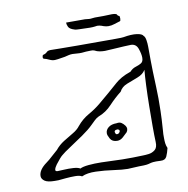

<svg xmlns="http://www.w3.org/2000/svg" viewBox="-66 -603 656 671"><g transform="rotate(-10 262.0 -267.0)"><path d="M335 4Q316 4 285 -0.5Q254 -5 223 -6Q192 -7 173 2Q165 -3 148.5 -3Q132 -3 115.5 -1.5Q99 0 89 1H76Q51 1 40.5 -6.5Q30 -14 30 -24Q30 -46 59 -67Q70 -75 80 -84.5Q90 -94 102 -104Q115 -120 132.5 -131Q150 -142 166.5 -151.5Q183 -161 192 -173Q210 -195 234 -208.5Q258 -222 277 -238Q295 -253 312.5 -268Q330 -283 348 -299Q357 -307 370 -314.5Q383 -322 403 -329Q412 -339 423.5 -342.5Q435 -346 443.5 -351Q452 -356 452 -370Q452 -383 445.5 -402Q439 -421 420 -421Q416 -421 395.5 -420Q375 -419 354.5 -417.5Q334 -416 328 -416Q319 -416 309.5 -417.5Q300 -419 291 -424Q286 -426 278 -425.5Q270 -425 262 -425Q244 -423 238.5 -423.5Q233 -424 214 -425Q207 -425 200.5 -423.5Q194 -422 186 -420Q167 -417 160.5 -416Q154 -415 150 -415Q140 -415 131 -419.5Q122 -424 113 -426Q109 -427 109.5 -433Q110 -439 113 -440Q122 -442 126.5 -447Q131 -452 141 -452Q147 -452 173.5 -451.5Q200 -451 236.5 -451Q273 -451 309 -451Q345 -451 370.5 -451Q396 -451 400 -452Q428 -457 447 -454.5Q466 -452 470 -444Q475 -440 477 -428Q479 -416 479 -404Q479 -349 480 -316Q481 -283 482 -261Q483 -239 483 -220Q483 -201 482.5 -175.5Q482 -150 479 -108Q478 -101 478 -94Q478 -87 478 -80Q478 -70 479 -61.5Q480 -53 484 -44Q480 -27 474.5 -15Q469 -3 453 -4Q434 -5 426 -4Q418 -3 413.5 -1.5Q409 0 401.5 1Q394 2 375 2Q365 2 355 3Q345 4 335 4ZM172 -26Q181 -31 202 -33Q223 -35 247.5 -34.5Q272 -34 292.5 -33Q313 -32 322 -32Q340 -32 358.5 -32Q377 -32 395 -33Q403 -33 415.5 -34.5Q428 -36 438 -44Q448 -52 447 -72Q446 -93 446 -127Q446 -161 446.5 -199.5Q447 -238 448.5 -272Q450 -306 452 -327Q443 -312 423 -304.5Q403 -297 384 -289.5Q365 -282 357 -266Q334 -248 313.5 -226Q293 -204 266 -194Q259 -191 251 -183.5Q243 -176 236 -169Q222 -155 197.5 -138Q173 -121 150 -106Q127 -91 118 -83Q115 -81 107.5 -72.5Q100 -64 93 -54.5Q86 -45 84.5 -38Q83 -31 92 -31Q99 -31 115 -32Q131 -33 147.5 -32Q164 -31 172 -26ZM316 -99Q298 -99 291 -111.5Q284 -124 284 -131Q284 -143 294.5 -151.5Q305 -160 324 -160Q334 -162 340.5 -158Q347 -154 353 -146Q361 -135 353 -123Q346 -116 336.5 -107.5Q327 -99 316 -99ZM319 -122Q326 -122 329 -129Q331 -131 329 -135Q325 -139 322 -138Q312 -138 312 -131Q312 -130 313.5 -126Q315 -122 319 -122ZM355 -499Q347 -499 338 -502Q331 -505 323.5 -506.5Q316 -508 308 -506Q301 -505 290 -505Q279 -505 255 -506Q252 -506 244.5 -506.5Q237 -507 236 -508Q219 -513 215 -521.5Q211 -530 211 -537H278Q291 -536 293 -535.5Q295 -535 297.5 -535.5Q300 -536 313 -537H343Q351 -537 359 -537.5Q367 -538 374 -538Q379 -538 382 -537.5Q385 -537 388 -536Q391 -535 392 -532Q393 -529 397 -528Q400 -528 400 -519Q400 -510 397 -509Q386 -506 376 -502.5Q366 -499 355 -499Z"/></g></svg>

Font: Sankofa Display
Style: Regular
Weight: 400
Designer: Batsirai Madzonga
Foundry: Batsirai Madzonga
Version: Version 1.000; ttfautohint (v1.8.4.7-5d5b)